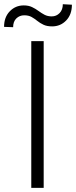

<svg xmlns="http://www.w3.org/2000/svg" viewBox="-48 -910 369 930"><path d="M163.6 -710.9V0H103.5V-710.9ZM256.3 -889.6 300.3 -887.2Q300.3 -839.8 272.7 -811Q245.1 -782.2 204.6 -782.2Q179.2 -782.2 162.4 -790.3Q145.5 -798.3 132.3 -809.1Q119.1 -819.8 104.7 -827.9Q90.3 -835.9 69.3 -835.9Q46.9 -835.9 31.2 -820.8Q15.6 -805.7 15.6 -778.3L-28.3 -779.8Q-28.3 -826.7 -0.7 -855.2Q26.9 -883.8 66.9 -883.8Q90.3 -883.8 107.2 -875.7Q124 -867.7 138.2 -857.2Q152.3 -846.7 167.5 -838.6Q182.6 -830.6 202.6 -830.6Q225.1 -830.6 240.7 -846.7Q256.3 -862.8 256.3 -889.6Z"/></svg>

Font: Vazirmatn FD ExtraLight
Style: Regular
Weight: 200
Designer: Saber Rastikerdar
Foundry: Saber Rastikerdar
Version: Version 33.003